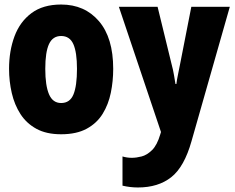

<svg xmlns="http://www.w3.org/2000/svg" viewBox="-20 -583 1040 848"><path d="M250 10Q185 10 141 -14Q97 -38 70.5 -79Q44 -120 32 -172Q20 -224 20 -279Q20 -358 44 -422.5Q68 -487 119 -525Q170 -563 250 -563Q354 -563 417 -489.5Q480 -416 480 -279Q480 -225 469.5 -173.5Q459 -122 433.5 -80.5Q408 -39 363 -14.5Q318 10 250 10ZM250 -128Q289 -128 304.5 -166Q320 -204 320 -279Q320 -352 304 -388Q288 -424 250 -424Q213 -424 196.5 -388.5Q180 -353 180 -279Q180 -205 196.5 -166.5Q213 -128 250 -128ZM589 245Q555 245 521 237V108Q541 114 562 114Q582 114 605.5 108Q629 102 651.5 80Q674 58 688 10L691 0L505 -553H676L737 -303Q745 -273 748.5 -251Q752 -229 755 -212H759Q761 -229 765.5 -250.5Q770 -272 776 -303L825 -553H995L826 40Q794 154 736.5 199.5Q679 245 589 245Z"/></svg>

Font: Noto Sans Mono ExtraCondensed Black
Style: Regular
Weight: 900
Width: 2
Designer: Monotype Design Team
Foundry: Monotype Imaging Inc.
Version: Version 2.014